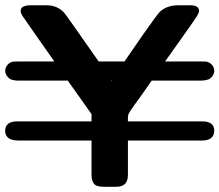

<svg xmlns="http://www.w3.org/2000/svg" viewBox="-53 -714 839 734"><path d="M-33.2 -213.9Q-33.2 -250 13.2 -250H296.9V-277.8L206.1 -405.8H17.1Q-1 -405.8 -15.1 -412.1Q-33.2 -426.3 -33.2 -442.9Q-33.2 -455.1 -25.1 -465.1Q-17.1 -475.1 -4.9 -478Q-2 -479 17.1 -479H154.8Q124 -522.9 83 -581.1Q41 -641.1 33.4 -652.6Q25.9 -664.1 25.9 -671.9Q25.9 -693.8 64 -693.8H125Q165 -693.8 190.9 -667Q197.8 -660.2 324.2 -479H422.9Q439 -502.9 493.4 -581.1Q547.9 -659.2 558.1 -668.9Q585 -693.8 627 -693.8H674.8Q708 -693.8 708 -671.9Q708 -665 697 -647.9Q686 -630.9 644 -571.8Q605 -516.6 578.1 -479H715.8Q733.9 -479 737.8 -478Q750 -475.1 758.1 -465.1Q766.1 -455.1 766.1 -442.9Q766.1 -425.8 748 -412.1Q733.9 -406.2 715.8 -405.8H526.9Q511.7 -383.8 497.3 -363.3Q482.9 -342.8 474.4 -331.3Q465.8 -319.8 458.5 -309.3Q451.2 -298.8 447.5 -293.5Q443.8 -288.1 440.9 -283Q438 -277.8 437.5 -274.9Q437 -272 436.5 -269.5Q436 -267.1 436 -263.2V-250H720.2Q766.1 -250 766.1 -213.9Q765.1 -176.8 719.2 -176.8H436V-44.9Q436 0 392.1 0H342.8Q314.9 0 305.9 -12Q296.9 -23.9 296.9 -45.9V-176.8H18.1Q-33.2 -176.8 -33.2 -213.9ZM372.1 -405.8 373 -402.8 375 -405.8Z"/></svg>

Font: CMU Sans Serif
Style: Bold
Weight: 700
Version: Version 0.7.0